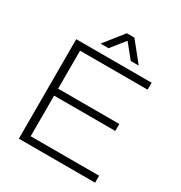

<svg xmlns="http://www.w3.org/2000/svg" viewBox="-199 -1008 1079 1147"><g transform="rotate(30 341.0 -434.0)"><path d="M98 0V-686H618V-638H152V-376H574V-328H152V-48H624V0ZM237 -736 342 -868H394L500 -736H445L353 -850H383L292 -736Z"/></g></svg>

Font: Archivo SemiBold Thin
Style: Regular
Weight: 250
Version: Version 2.001